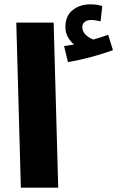

<svg xmlns="http://www.w3.org/2000/svg" viewBox="-20 -864 540 884"><path d="M55 -760H227L248 0H76ZM500 -633Q397 -596 293 -578L275 -652L321 -659Q303 -674 292 -694.5Q281 -715 281 -738Q281 -791 314.5 -817.5Q348 -844 395 -844Q427 -844 451 -836L443 -766Q417 -772 400 -772Q381 -772 370 -763Q359 -754 359 -740Q359 -719 374.5 -704Q390 -689 410 -682Q449 -693 478 -704Z"/></svg>

Font: Noto Sans Arabic CondBlack
Style: Regular
Weight: 900
Width: 3
Designer: Nadine Chahine
Foundry: Monotype Imaging Inc.
Version: Version 1.001